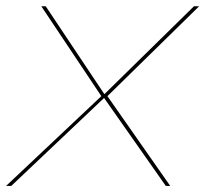

<svg xmlns="http://www.w3.org/2000/svg" viewBox="-54 -610 674 630"><path d="M-34 0 278.5 -294.5 81.5 -589.5H96L288.5 -301L582.5 -589.5H599.5L298.5 -294.5L504.5 0H490L287.5 -288.5L-17 0Z"/></svg>

Font: Anybody ExtraExpanded Thin
Style: Italic
Weight: 100
Width: 8
Italic angle: -10°
Designer: Tyler Finck
Foundry: Etcetera Type Company
Version: Version 1.010; ttfautohint (v1.8.3) -l 8 -r 50 -G 200 -x 14 